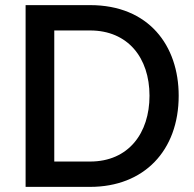

<svg xmlns="http://www.w3.org/2000/svg" viewBox="-20 -730 756 750"><path d="M80 0H332C542 0 678 -141 678 -356C678 -552 561 -710 332 -710H80ZM332 -611C479 -611 564 -505 564 -356C564 -210 482 -99 332 -99H192V-611Z"/></svg>

Font: FIGSv2-sans-serif SemiBold
Style: Regular
Weight: 600
Designer: Matt McInerney, Pablo Impallari, Rodrigo Fuenzalida,Mirko Velimirovic
Foundry: Matt McInerney, Pablo Impallari, Rodrigo Fuenzalida
Version: Version 4.021;hotconv 1.0.109;makeotfexe 2.5.65596